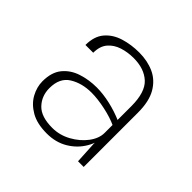

<svg xmlns="http://www.w3.org/2000/svg" viewBox="-126 -619 768 768"><g transform="rotate(45 257.5 -235.5)"><path d="M392 0 387 -91.5V-307Q387 -385.5 352.2 -417.5Q317.5 -449.5 257.5 -449.5Q224 -449.5 194.5 -440Q165 -430.5 146.5 -408.8Q128 -387 128 -350H84Q84 -399 108.5 -427.8Q133 -456.5 172.8 -468.8Q212.5 -481 257.5 -481Q304.5 -481 342 -464Q379.5 -447 401.8 -408.8Q424 -370.5 424 -307V0ZM225 10Q169.5 10 134.2 -10.5Q99 -31 82 -62.2Q65 -93.5 65 -126Q65 -177 89.5 -206.8Q114 -236.5 153.2 -249.2Q192.5 -262 237 -262Q272 -262 312.8 -252.8Q353.5 -243.5 390 -227.5V-199Q358 -214 314.5 -223.2Q271 -232.5 236.5 -232.5Q182.5 -232.5 143.2 -208.2Q104 -184 104 -126Q104 -82 132.5 -51.8Q161 -21.5 224.5 -21.5Q266 -21.5 303.2 -42Q340.5 -62.5 363.8 -93.5Q387 -124.5 387 -155.5H397Q397 -112.5 375 -74.5Q353 -36.5 314.2 -13.2Q275.5 10 225 10Z"/></g></svg>

Font: Karla ExtraLight
Style: Regular
Weight: 250
Designer: Jonathan Pinhorn
Version: Version 2.004;gftools[0.9.33]